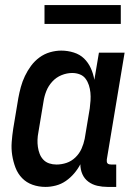

<svg xmlns="http://www.w3.org/2000/svg" viewBox="-20 -727 540 755"><path d="M159 8Q132 8 108 -0.5Q84 -9 67 -26.5Q50 -44 41 -67.5Q32 -91 28 -116.5Q24 -142 26 -168.5Q28 -195 32 -221L52 -341Q56 -363 62 -385Q68 -407 78 -428Q88 -449 102 -468Q116 -487 135 -501Q154 -515 176.5 -521.5Q199 -528 221 -528Q246 -528 270 -520.5Q294 -513 310.5 -497Q327 -481 337 -459Q347 -437 351 -413L369 -520H470L400 -100Q400 -96 400 -92Q400 -88 402.5 -85Q405 -82 409 -81Q413 -80 418 -80H437V8H403Q382 8 362.5 3.5Q343 -1 327.5 -12.5Q312 -24 304 -42Q296 -60 296 -81Q286 -62 271.5 -45Q257 -28 239 -15.5Q221 -3 200 2.5Q179 8 159 8ZM202 -80Q222 -80 241.5 -86.5Q261 -93 276.5 -108Q292 -123 300.5 -142Q309 -161 313 -181L333 -301Q335 -316 336 -332Q337 -348 335.5 -363Q334 -378 329.5 -392Q325 -406 316.5 -417.5Q308 -429 294 -434.5Q280 -440 264 -440Q243 -440 222 -431.5Q201 -423 185.5 -406Q170 -389 162 -368.5Q154 -348 151 -327L131 -207Q128 -192 127.5 -177.5Q127 -163 129 -149Q131 -135 136 -122Q141 -109 150.5 -99Q160 -89 173.5 -84.5Q187 -80 202 -80ZM455 -633H155V-707H455Z"/></svg>

Font: Iosevka Semibold
Style: Italic
Weight: 600
Italic angle: -9°
Monospace: yes
Designer: Belleve Invis
Foundry: Belleve Invis
Version: Version 32.5.0; ttfautohint (v1.8.4)